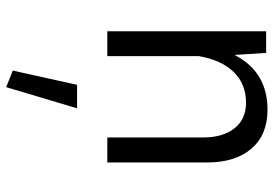

<svg xmlns="http://www.w3.org/2000/svg" viewBox="-150 -400 872 611"><g transform="rotate(90 285.5 -94.0)"><path d="M249.5 96.2H324.2L256.8 321.8L204.1 300.8ZM158.2 0H79.1V-505.4H147.9L154.3 -404.8Q208 -509.8 328.6 -509.8Q408.7 -509.8 452.6 -458.5Q496.6 -407.2 496.6 -316.9V0H417V-304.2Q417 -367.7 387.9 -404.5Q358.9 -441.4 306.2 -441.4Q247.1 -441.4 209 -402.6Q170.9 -363.8 158.2 -292Z"/></g></svg>

Font: Estedad-FD Regular
Style: FD-Regular
Weight: 400
Designer: Amin Abedi
Version: Version 7.3